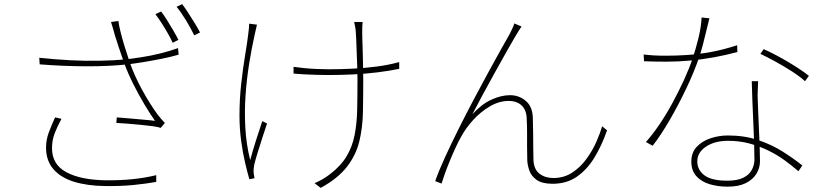

<svg xmlns="http://www.w3.org/2000/svg" viewBox="-20 -871 4040 934"><path d="M764 -815Q777 -798 792 -774Q807 -750 822 -724.5Q837 -699 848 -677L820 -663Q811 -683 796.5 -708.5Q782 -734 766 -759Q750 -784 736 -802ZM866 -851Q880 -833 896 -808Q912 -783 927.5 -758Q943 -733 953 -713L925 -699Q908 -734 885 -772Q862 -810 839 -838ZM539 -699Q535 -714 530 -731.5Q525 -749 520 -764L556 -769Q558 -750 566.5 -715.5Q575 -681 587 -642.5Q599 -604 610 -571Q633 -504 671 -434.5Q709 -365 748 -312Q756 -302 764.5 -292Q773 -282 782 -273L762 -249Q747 -254 720 -257.5Q693 -261 661.5 -264Q630 -267 599.5 -269.5Q569 -272 546 -273L548 -300Q580 -298 615 -294.5Q650 -291 682 -288.5Q714 -286 734 -283Q710 -317 682 -364Q654 -411 628 -463Q602 -515 584 -564Q568 -609 557 -643Q546 -677 539 -699ZM171 -590Q245 -582 320.5 -578Q396 -574 466 -575.5Q536 -577 590 -582Q625 -586 670 -593Q715 -600 761.5 -611.5Q808 -623 846 -637L849 -605Q811 -594 766 -585Q721 -576 678 -569Q635 -562 602 -558Q511 -548 397.5 -548.5Q284 -549 173 -558ZM279 -293Q259 -256 246 -222.5Q233 -189 233 -150Q233 -71 302.5 -33.5Q372 4 492 6Q563 7 625.5 0.5Q688 -6 740 -19V14Q689 23 628.5 29Q568 35 491 34Q404 33 339.5 13Q275 -7 239.5 -48.5Q204 -90 204 -153Q204 -191 217.5 -227Q231 -263 248 -300Z M1744 -764Q1743 -756 1742.5 -744Q1742 -732 1742 -715Q1742 -706 1742.5 -685Q1743 -664 1744 -636.5Q1745 -609 1745.5 -580Q1746 -551 1746.5 -526Q1747 -501 1747 -485Q1747 -401 1745.5 -325.5Q1744 -250 1728 -183.5Q1712 -117 1668 -60Q1624 -3 1540 43L1510 20Q1528 13 1549.5 0.5Q1571 -12 1587 -25Q1639 -65 1666.5 -111.5Q1694 -158 1705 -214Q1716 -270 1717.5 -337Q1719 -404 1719 -485Q1719 -505 1718 -539Q1717 -573 1715.5 -609.5Q1714 -646 1713 -675Q1712 -704 1711 -714Q1710 -730 1707.5 -741.5Q1705 -753 1703 -764ZM1408 -546Q1427 -543 1456.5 -540Q1486 -537 1519 -535.5Q1552 -534 1579 -534Q1638 -534 1697.5 -537Q1757 -540 1814 -547.5Q1871 -555 1922 -569V-536Q1873 -526 1816 -519Q1759 -512 1698.5 -509Q1638 -506 1578 -506Q1552 -506 1519 -507Q1486 -508 1456.5 -509.5Q1427 -511 1408 -513ZM1230 -751Q1228 -742 1225 -729Q1222 -716 1219 -703Q1204 -636 1192 -561Q1180 -486 1174.5 -407Q1169 -328 1173.5 -248.5Q1178 -169 1197 -92Q1208 -133 1224 -184Q1240 -235 1256 -282L1279 -270Q1270 -244 1257.5 -205Q1245 -166 1233.5 -129Q1222 -92 1217 -71Q1215 -61 1214 -50Q1213 -39 1214 -30Q1215 -23 1216 -16Q1217 -9 1218 -4L1193 1Q1184 -30 1172.5 -78.5Q1161 -127 1153 -186.5Q1145 -246 1145 -309Q1145 -390 1153.5 -465Q1162 -540 1172.5 -603Q1183 -666 1188 -708Q1190 -722 1191 -735Q1192 -748 1192 -756Z M2517 -742Q2512 -734 2503 -720.5Q2494 -707 2485 -691Q2470 -666 2444 -619.5Q2418 -573 2387 -517.5Q2356 -462 2327 -408Q2298 -354 2278 -315Q2322 -364 2370 -386Q2418 -408 2461 -408Q2505 -408 2538 -380Q2571 -352 2572 -296Q2573 -259 2573.5 -223Q2574 -187 2574 -154Q2574 -121 2575 -93Q2577 -47 2604.5 -26Q2632 -5 2672 -5Q2723 -5 2763 -31Q2803 -57 2832.5 -97.5Q2862 -138 2881 -181Q2900 -224 2909 -257L2933 -237Q2907 -162 2871 -103.5Q2835 -45 2785.5 -11Q2736 23 2668 23Q2617 23 2590.5 4Q2564 -15 2555 -41.5Q2546 -68 2545 -91Q2544 -123 2544 -157Q2544 -191 2544 -226.5Q2544 -262 2542 -296Q2541 -335 2518 -357.5Q2495 -380 2454 -380Q2408 -380 2363 -353.5Q2318 -327 2282 -287.5Q2246 -248 2225 -209Q2212 -187 2197 -154.5Q2182 -122 2168 -88Q2154 -54 2143.5 -24.5Q2133 5 2128 22L2097 10Q2115 -41 2145 -106.5Q2175 -172 2211 -244Q2247 -316 2284.5 -387Q2322 -458 2356.5 -521Q2391 -584 2417.5 -631.5Q2444 -679 2458 -703Q2466 -719 2472 -731.5Q2478 -744 2482 -757Z M3111 -606Q3134 -603 3160 -601.5Q3186 -600 3223 -600Q3270 -600 3323.5 -603.5Q3377 -607 3438 -618Q3499 -629 3566 -651L3567 -618Q3512 -603 3454.5 -592.5Q3397 -582 3338.5 -576.5Q3280 -571 3222 -571Q3197 -571 3167 -571.5Q3137 -572 3113 -573ZM3431 -782Q3425 -760 3417 -725.5Q3409 -691 3399.5 -654.5Q3390 -618 3380 -589Q3355 -517 3317.5 -438.5Q3280 -360 3238 -287.5Q3196 -215 3155 -162L3122 -180Q3155 -217 3188.5 -266.5Q3222 -316 3252 -371.5Q3282 -427 3307.5 -482.5Q3333 -538 3349 -586Q3363 -627 3377 -683Q3391 -739 3393 -786ZM3668 -476Q3667 -446 3666 -428Q3665 -410 3666 -389Q3667 -362 3668.5 -323Q3670 -284 3672 -240.5Q3674 -197 3675.5 -156.5Q3677 -116 3677 -87Q3677 -54 3659.5 -25.5Q3642 3 3607.5 20Q3573 37 3520 37Q3472 37 3432 25Q3392 13 3367.5 -14Q3343 -41 3343 -85Q3343 -129 3369.5 -157Q3396 -185 3437 -198.5Q3478 -212 3521 -212Q3602 -212 3668.5 -189.5Q3735 -167 3788.5 -133Q3842 -99 3883 -66L3864 -38Q3833 -65 3796.5 -91.5Q3760 -118 3717 -139Q3674 -160 3625.5 -173Q3577 -186 3523 -186Q3456 -186 3414 -157.5Q3372 -129 3372 -86Q3372 -44 3407 -18Q3442 8 3518 8Q3567 8 3596 -6.5Q3625 -21 3637.5 -45Q3650 -69 3650 -95Q3650 -130 3648.5 -177Q3647 -224 3644.5 -276.5Q3642 -329 3640 -381Q3638 -433 3637 -476ZM3896 -476Q3871 -499 3832 -524Q3793 -549 3752 -571.5Q3711 -594 3679 -609L3695 -632Q3722 -620 3753.5 -603.5Q3785 -587 3816 -568.5Q3847 -550 3873 -532.5Q3899 -515 3915 -502Z"/></svg>

Font: Noto Sans HK Thin
Style: Regular
Weight: 100
Designer: Ryoko NISHIZUKA 西塚涼子 (kana, bopomofo & ideographs); Paul D. Hunt (Latin, Greek & Cyrillic); Sandoll Communications 산돌커뮤니
Foundry: Adobe
Version: Version 2.004-H2;hotconv 1.0.118;makeotfexe 2.5.65603